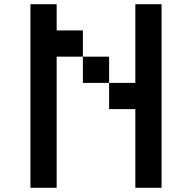

<svg xmlns="http://www.w3.org/2000/svg" viewBox="-20 -895 915 915"><path d="M125 -875H250V-750H375V-625H250V0H125ZM375 -625H500V-500H375ZM500 -500H625V-875H750V0H625V-375H500Z"/></svg>

Font: Dogica Pixel
Style: Regular
Weight: 400
Designer: Roberto Mocci
Version: Version 001.000